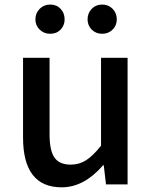

<svg xmlns="http://www.w3.org/2000/svg" viewBox="-20 -801 659 834"><path d="M248 12.7Q80.1 12.7 80.1 -204.1V-549.8H195.3V-217.8Q195.3 -146.5 216.8 -116.2Q238.3 -85.9 287.1 -85.9Q324.2 -85.9 354 -105Q383.8 -124 418.9 -168V-549.8H534.2V0H440.4L430.7 -83H427.7Q344.7 12.7 248 12.7ZM133.8 -716.8Q133.8 -744.1 152.3 -762.7Q170.9 -781.2 198.2 -781.2Q225.6 -781.2 243.2 -762.7Q260.7 -744.1 260.7 -716.8Q260.7 -690.4 243.2 -672.4Q225.6 -654.3 198.2 -654.3Q170.9 -654.3 152.3 -672.4Q133.8 -690.4 133.8 -716.8ZM360.4 -716.8Q360.4 -744.1 378.4 -762.7Q396.5 -781.2 423.8 -781.2Q451.2 -781.2 469.2 -762.7Q487.3 -744.1 487.3 -716.8Q487.3 -690.4 469.2 -672.4Q451.2 -654.3 423.8 -654.3Q396.5 -654.3 378.4 -672.4Q360.4 -690.4 360.4 -716.8Z"/></svg>

Font: Gen Shin Gothic Medium
Style: Regular
Weight: 500
Designer: [Source Han Sans]
Ryoko NISHIZUKA  (kana & ideographs); Paul D. Hunt (Latin, Greek & Cyrillic); Wenlong ZHANG  (bopomofo
Version: Version 1.002.20150607